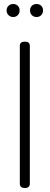

<svg xmlns="http://www.w3.org/2000/svg" viewBox="-20 -939 248 959"><path d="M22.5 -863.5Q13 -873 13 -887Q13 -901 22.5 -910Q32 -919 46 -919Q60 -919 69 -910Q78 -901 78 -887Q78 -873 69 -863.5Q60 -854 46 -854Q32 -854 22.5 -863.5ZM79 -22V-710Q79 -731 104 -731Q129 -731 129 -710V-22Q129 0 104 0Q79 0 79 -22ZM163 -919Q177 -919 186 -910Q195 -901 195 -887Q195 -873 186 -863.5Q177 -854 163 -854Q148 -854 139 -863.5Q130 -873 130 -887Q130 -901 139 -910Q148 -919 163 -919Z"/></svg>

Font: Terminal Dosis
Style: Light
Weight: 300
Designer: EdgarTolentino, PabloImpallari, IginoMarini
Foundry: EdgarTolentino, PabloImpallari, IginoMarini
Version: Version 1.006